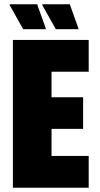

<svg xmlns="http://www.w3.org/2000/svg" viewBox="-20 -874 466 894"><path d="M40 0V-688H393V-540H220V-421H367V-274H220V-148H393V0ZM345 -738H240L177 -850V-854H305L345 -742ZM193 -738H88L25 -850V-854H153L193 -742Z"/></svg>

Font: Saira Condensed Black
Style: Regular
Weight: 900
Width: 3
Designer: Hector Gatti with collaboration of the Omnibus-Type team
Foundry: Omnibus-Type
Version: Version 1.101